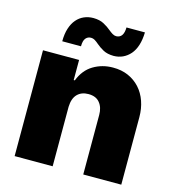

<svg xmlns="http://www.w3.org/2000/svg" viewBox="-113 -861 871 956"><g transform="rotate(15 323.0 -383.0)"><path d="M599.4 0H403.4V-306.8Q403.4 -345.5 383.9 -369.3Q364.7 -393.5 325.3 -393.5Q289.8 -393.5 268.5 -372Q247.2 -350.5 245.7 -306.8V0H49.7V-545.5H235.8V-441.8H241.5Q263.5 -498.2 308.2 -525.2Q353.7 -552.6 409.1 -552.6Q453.1 -552.9 488.3 -537.5Q523.4 -522 548.3 -494.5Q573.2 -467 586.3 -429.3Q599.4 -391.7 599.4 -348ZM396.3 -609.4Q364 -609.7 342.7 -621.1Q321.4 -632.8 306.1 -646Q295.5 -655.5 285.5 -661.6Q275.6 -667.6 264.2 -667.6Q248.2 -667.6 237.7 -655Q227.3 -642.4 227.3 -613.6H130.7Q130.7 -651.6 139.9 -680.2Q149.1 -708.8 165.5 -727.8Q181.8 -746.8 203.8 -756.2Q225.9 -765.6 251.4 -765.6Q283.7 -765.3 305.4 -753.6Q327.8 -741.5 343 -728.3Q353.7 -719.5 363.6 -713.4Q373.6 -707.4 383.5 -707.4Q421.2 -708.5 421.9 -762.8H517Q514.9 -687.5 481.2 -648.4Q447.4 -610.1 396.3 -609.4Z"/></g></svg>

Font: Linik Sans Black
Style: Regular
Weight: 900
Designer: Fonts by Rasmus Andersson / Changes by Cristiano Sobral with parts from Marc Monis
Foundry: rsms
Version: Version 3.020; ttfautohint (v1.6)